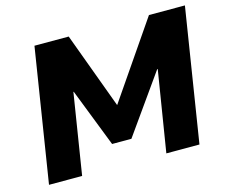

<svg xmlns="http://www.w3.org/2000/svg" viewBox="-99 -842 1165 980"><g transform="rotate(-15 483.0 -352.5)"><path d="M45 0 157 -705H338L486 -304H487L762 -705H952L840 0H665L734 -427H731L512 -118H410L290 -426H288L220 0Z"/></g></svg>

Font: Nunito Sans 7pt Black
Style: Italic
Weight: 900
Italic angle: -9°
Version: Version 3.101;gftools[0.9.27]